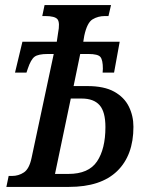

<svg xmlns="http://www.w3.org/2000/svg" viewBox="-20 -734 576 754"><path d="M5 0 14 -43H27Q53 -43 74 -57Q95 -71 104 -114L191 -522H168Q130 -522 115.5 -511Q101 -500 89 -464L84 -449H39L68 -570H203L208 -604Q216 -645 206 -658Q196 -671 157 -671H146L155 -714H416L406 -671H392Q365 -671 343.5 -658Q322 -645 311 -594L307 -570H450L428 -449H383L384 -464Q384 -498 374.5 -510Q365 -522 327 -522H295L269 -396H323Q389 -396 428.5 -374Q468 -352 486 -315.5Q504 -279 504 -236Q504 -124 440 -62Q376 0 251 0ZM249 -51Q328 -51 361 -100Q394 -149 394 -235Q394 -295 371 -321Q348 -347 301 -347H258L196 -51Z"/></svg>

Font: Noto Serif ExtraCondensed Medium
Style: Italic
Weight: 500
Width: 2
Italic angle: -12°
Designer: Monotype Design Team
Foundry: Monotype Imaging Inc.
Version: Version 2.013; ttfautohint (v1.8.4.7-5d5b)